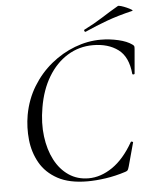

<svg xmlns="http://www.w3.org/2000/svg" viewBox="-55 -831 704 890"><g transform="rotate(-5 296.5 -386.0)"><path d="M316.8 12.8Q231.8 12.8 177.8 -16.7Q123.8 -46.2 96.2 -95Q68.6 -143.8 62.5 -202Q56.4 -260.2 66.4 -317.8Q79.6 -390 115.3 -448.4Q151 -506.8 202.2 -548.7Q253.4 -590.6 313.2 -613.3Q373 -636 433.6 -636Q474.6 -636 515.1 -626.7Q555.6 -617.4 578.6 -600.6Q585.6 -595.8 586.6 -591.8Q587.6 -587.8 586.6 -576.8L577 -466Q576.2 -462.2 571.2 -462.2Q566.2 -462.2 566 -466Q558.6 -545.6 512.5 -579.7Q466.4 -613.8 395.8 -613.8Q330.8 -613.8 277.1 -580.7Q223.4 -547.6 187.3 -487.5Q151.2 -427.4 137.6 -346Q125.2 -274.8 133.2 -212.2Q141.2 -149.6 166 -102.2Q190.8 -54.8 230.7 -27.8Q270.6 -0.8 322.8 -0.8Q379.2 -0.8 433.6 -37.8Q488 -74.8 531.6 -151.2Q533.8 -154.4 538.7 -152.3Q543.6 -150.2 541.8 -147.4L512.4 -39.6Q508.6 -26.8 506 -22.7Q503.4 -18.6 494.4 -15.8Q446.8 -0.4 400.9 6.2Q355 12.8 316.8 12.8ZM368.6 -679Q364.6 -677 362.1 -682.5Q359.6 -688 363.6 -689Q410.8 -712.6 449.2 -737.2Q487.6 -761.8 526.2 -784.2Q529.6 -786.6 541.9 -782.9Q554.2 -779.2 567.7 -773.2Q581.2 -767.2 588.9 -762.2Q596.6 -757.2 590.6 -756Q523.6 -740 471.6 -721Q419.6 -702 368.6 -679Z"/></g></svg>

Font: Cormorant Garamond Light
Style: Italic
Weight: 300
Italic angle: -10°
Designer: Christian Thalmann (Catharsis Fonts)
Foundry: Catharsis Fonts
Version: Version 4.001